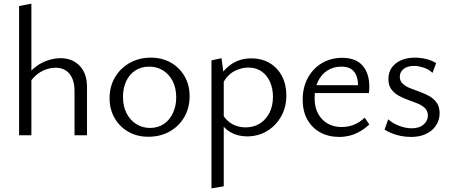

<svg xmlns="http://www.w3.org/2000/svg" viewBox="-20 -737 2456 1046"><path d="M386 0V-240Q386 -301 359 -334.5Q332 -368 282 -368Q256 -368 227.5 -357.5Q199 -347 174 -325Q149 -303 131 -268L107 -291Q130 -336 163.5 -364.5Q197 -393 235.5 -406.5Q274 -420 310 -420Q374 -420 414 -378.5Q454 -337 454 -263V0ZM84 0V-704L151 -717V0Z M788 8Q727 8 679.5 -19Q632 -46 604.5 -93.5Q577 -141 577 -202Q577 -266 606.5 -316Q636 -366 687 -394.5Q738 -423 802 -423Q863 -423 910.5 -396Q958 -369 985.5 -321.5Q1013 -274 1013 -213Q1013 -149 984 -99Q955 -49 904 -20.5Q853 8 788 8ZM797 -40Q842 -40 874 -62.5Q906 -85 923 -123Q940 -161 940 -206Q940 -258 920.5 -295.5Q901 -333 868 -353.5Q835 -374 793 -374Q749 -374 716.5 -352.5Q684 -331 667 -293.5Q650 -256 650 -210Q650 -158 669.5 -120Q689 -82 722.5 -61Q756 -40 797 -40Z M1326 6Q1275 6 1234.5 -17.5Q1194 -41 1173 -88L1191 -116Q1212 -80 1244.5 -61.5Q1277 -43 1318 -43Q1362 -43 1395.5 -64Q1429 -85 1448 -122.5Q1467 -160 1467 -210Q1467 -255 1451 -291Q1435 -327 1405 -348Q1375 -369 1332 -369Q1296 -369 1258 -350Q1220 -331 1193 -282L1165 -302Q1199 -361 1244.5 -390Q1290 -419 1349 -419Q1407 -419 1450 -393Q1493 -367 1516.5 -321.5Q1540 -276 1540 -217Q1540 -154 1512 -103.5Q1484 -53 1435.5 -23.5Q1387 6 1326 6ZM1132 289V-408L1187 -420L1199 -328V278Z M1829 9Q1770 9 1725 -15.5Q1680 -40 1654.5 -85.5Q1629 -131 1629 -193Q1629 -262 1657.5 -313.5Q1686 -365 1734.5 -393.5Q1783 -422 1844 -422Q1918 -422 1955 -380Q1992 -338 1992 -265Q1992 -257 1991.5 -247.5Q1991 -238 1990 -230H1931V-265Q1931 -319 1909 -346.5Q1887 -374 1840 -374Q1796 -374 1763 -352.5Q1730 -331 1712 -293Q1694 -255 1694 -202Q1694 -130 1735 -87.5Q1776 -45 1842 -45Q1876 -45 1907 -57Q1938 -69 1967 -96L1992 -59Q1965 -34 1937.5 -19Q1910 -4 1883 2.5Q1856 9 1829 9ZM1667 -230 1676 -273H1981V-230Z M2220 9Q2190 9 2162.5 3.5Q2135 -2 2113 -11.5Q2091 -21 2075 -31L2095 -87Q2119 -65 2154.5 -51.5Q2190 -38 2223 -38Q2264 -38 2287.5 -58.5Q2311 -79 2311 -107Q2311 -132 2295.5 -147.5Q2280 -163 2255.5 -173Q2231 -183 2204 -192.5Q2177 -202 2152.5 -215.5Q2128 -229 2112 -250.5Q2096 -272 2096 -306Q2096 -345 2116 -371Q2136 -397 2168 -410Q2200 -423 2240 -423Q2270 -423 2301.5 -415.5Q2333 -408 2356 -393L2336 -340Q2317 -359 2288 -368.5Q2259 -378 2236 -378Q2199 -378 2178.5 -361Q2158 -344 2158 -319Q2158 -296 2174 -281Q2190 -266 2214.5 -256.5Q2239 -247 2266.5 -237Q2294 -227 2318.5 -213.5Q2343 -200 2359 -177.5Q2375 -155 2375 -120Q2375 -94 2364.5 -70.5Q2354 -47 2334 -29Q2314 -11 2285 -1Q2256 9 2220 9Z"/></svg>

Font: Ysabeau Office
Style: Regular
Weight: 400
Designer: Christian Thalmann (Catharsis Fonts)
Version: Version 2.001;gftools[0.9.30]; featfreeze: tnum,lnum,ss02